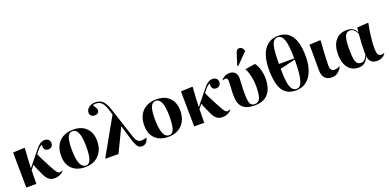

<svg xmlns="http://www.w3.org/2000/svg" viewBox="-4 -1724 5377 2657"><g transform="rotate(-20 2684.5 -395.5)"><path d="M486 14Q435 14 402 -9.5Q369 -33 343 -87Q324 -128 302 -176Q280 -224 268 -262L218 -201L215 0H67L61 -518L228 -525L235 -518Q230 -449 225 -373.5Q220 -298 218 -228L379 -428Q425 -486 458 -509Q491 -532 528 -532Q562 -532 583.5 -512.5Q605 -493 605 -461Q605 -430 586 -410.5Q567 -391 537 -391Q500 -391 483 -415.5Q466 -440 472 -484Q457 -481 435.5 -462.5Q414 -444 393 -416L367 -383Q380 -348 406.5 -295Q433 -242 470 -173Q500 -116 518 -87.5Q536 -59 548 -49.5Q560 -40 574 -40Q591 -40 611 -51L616 -44Q594 -18 558 -2Q522 14 486 14Z M933 14Q808 14 738.5 -55Q669 -124 669 -246Q669 -380 743.5 -456Q818 -532 950 -532Q1071 -532 1140 -462.5Q1209 -393 1209 -272Q1209 -184 1175 -120Q1141 -56 1079 -21Q1017 14 933 14ZM951 -4Q998 -4 1019.5 -62Q1041 -120 1041 -254Q1041 -515 933 -515Q882 -515 859.5 -460Q837 -405 837 -280Q837 -4 951 -4Z M1859 -81 1864 -74Q1852 -33 1828 -10.5Q1804 12 1772 12Q1743 12 1723.5 -1.5Q1704 -15 1687.5 -50Q1671 -85 1652 -150L1593 -345H1590L1425 0H1240L1232 -7L1534 -542L1513 -609Q1487 -694 1454.5 -728.5Q1422 -763 1367 -763Q1336 -763 1322 -755Q1365 -695 1365 -667Q1365 -644 1347.5 -629Q1330 -614 1302 -614Q1269 -614 1249.5 -631.5Q1230 -649 1230 -678Q1230 -722 1269 -752Q1308 -782 1364 -782Q1432 -782 1472.5 -744Q1513 -706 1543 -617L1693 -159Q1709 -110 1731.5 -88.5Q1754 -67 1788 -67Q1829 -67 1859 -81Z M2158 14Q2033 14 1963.5 -55Q1894 -124 1894 -246Q1894 -380 1968.5 -456Q2043 -532 2175 -532Q2296 -532 2365 -462.5Q2434 -393 2434 -272Q2434 -184 2400 -120Q2366 -56 2304 -21Q2242 14 2158 14ZM2176 -4Q2223 -4 2244.5 -62Q2266 -120 2266 -254Q2266 -515 2158 -515Q2107 -515 2084.5 -460Q2062 -405 2062 -280Q2062 -4 2176 -4Z M2958 14Q2907 14 2874 -9.5Q2841 -33 2815 -87Q2796 -128 2774 -176Q2752 -224 2740 -262L2690 -201L2687 0H2539L2533 -518L2700 -525L2707 -518Q2702 -449 2697 -373.5Q2692 -298 2690 -228L2851 -428Q2897 -486 2930 -509Q2963 -532 3000 -532Q3034 -532 3055.5 -512.5Q3077 -493 3077 -461Q3077 -430 3058 -410.5Q3039 -391 3009 -391Q2972 -391 2955 -415.5Q2938 -440 2944 -484Q2929 -481 2907.5 -462.5Q2886 -444 2865 -416L2839 -383Q2852 -348 2878.5 -295Q2905 -242 2942 -173Q2972 -116 2990 -87.5Q3008 -59 3020 -49.5Q3032 -40 3046 -40Q3063 -40 3083 -51L3088 -44Q3066 -18 3030 -2Q2994 14 2958 14Z M3430 14Q3308 14 3252 -41.5Q3196 -97 3196 -219Q3196 -274 3200 -321Q3204 -368 3204 -421Q3204 -450 3196 -462Q3188 -474 3169 -474Q3161 -474 3150.5 -470.5Q3140 -467 3133 -463L3128 -470Q3175 -528 3247 -528Q3299 -528 3328.5 -498Q3358 -468 3358 -415Q3358 -366 3354 -318Q3350 -270 3350 -198Q3350 -122 3357.5 -79.5Q3365 -37 3384 -20.5Q3403 -4 3437 -4Q3491 -4 3513.5 -55Q3536 -106 3536 -229Q3536 -282 3528 -334Q3520 -386 3506.5 -430Q3493 -474 3475 -501L3624 -525L3631 -518Q3660 -479 3677.5 -417Q3695 -355 3695 -288Q3695 -140 3627.5 -63Q3560 14 3430 14ZM3400 -579 3386 -586 3439 -752Q3448 -781 3460.5 -793Q3473 -805 3493 -805Q3540 -805 3558 -747V-739Z M4037 14Q3902 14 3841 -82Q3780 -178 3780 -387Q3780 -576 3852.5 -679Q3925 -782 4058 -782Q4322 -782 4322 -385Q4322 -261 4287.5 -171.5Q4253 -82 4189 -34Q4125 14 4037 14ZM3937 -411H4162Q4162 -596 4134.5 -680.5Q4107 -765 4046 -765Q4005 -765 3981.5 -733Q3958 -701 3947.5 -624Q3937 -547 3937 -411ZM4053 -4Q4111 -4 4137 -97Q4163 -190 4163 -394L3937 -340Q3937 -217 3948.5 -143.5Q3960 -70 3985.5 -37Q4011 -4 4053 -4Z M4566 14Q4427 14 4427 -145Q4427 -168 4427 -209.5Q4427 -251 4427 -300Q4427 -349 4426.5 -395.5Q4426 -442 4426 -475.5Q4426 -509 4426 -518L4583 -525L4591 -518Q4585 -443 4580.5 -371.5Q4576 -300 4574 -243.5Q4572 -187 4572 -156Q4572 -73 4634 -73Q4671 -73 4710 -93L4715 -85Q4681 -32 4646 -9Q4611 14 4566 14Z M4960 14Q4862 14 4806 -57.5Q4750 -129 4750 -252Q4750 -386 4810 -459Q4870 -532 4980 -532Q5030 -532 5066 -510.5Q5102 -489 5119 -449H5121L5128 -515L5287 -525L5294 -518Q5281 -460 5271.5 -397.5Q5262 -335 5257 -276.5Q5252 -218 5252 -171Q5252 -102 5266 -74.5Q5280 -47 5314 -47Q5333 -47 5352 -55L5357 -47Q5310 14 5233 14Q5177 14 5145 -14.5Q5113 -43 5110 -96H5107Q5063 14 4960 14ZM5014 -37Q5042 -37 5066 -59Q5090 -81 5105 -120Q5105 -282 5118 -425Q5103 -464 5075.5 -488Q5048 -512 5018 -512Q4964 -512 4942 -458Q4920 -404 4920 -270Q4920 -180 4928.5 -129.5Q4937 -79 4957.5 -58Q4978 -37 5014 -37Z"/></g></svg>

Font: Literata 72pt
Style: Bold
Weight: 700
Designer: Latin by Veronika Burian and Jose Scaglione. Greek by Irene Vlachou. Cyrillic by Vera Evstafieva.
Foundry: TypeTogether
Version: Version 3.002